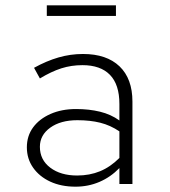

<svg xmlns="http://www.w3.org/2000/svg" viewBox="-20 -692 640 722"><path d="M264 10Q210 10 169 -9Q128 -28 104.5 -61.5Q81 -95 81 -138Q81 -181 104.5 -213Q128 -245 170 -263.5Q212 -282 266 -282Q315 -282 356 -272Q397 -262 429 -239V-301Q429 -374 393.5 -410.5Q358 -447 290 -447Q248 -447 210.5 -435Q173 -423 130 -397L108 -437Q155 -463 200 -476Q245 -489 292 -489Q381 -489 429.5 -442.5Q478 -396 478 -310V0H429V-60Q396 -26 354 -8Q312 10 264 10ZM130 -140Q130 -91 169 -61.5Q208 -32 270 -32Q317 -32 356 -48Q395 -64 429 -98V-198Q395 -221 357 -230.5Q319 -240 271 -240Q208 -240 169 -212Q130 -184 130 -140ZM156 -632V-672H416V-632Z"/></svg>

Font: Red Hat Mono
Style: Regular
Weight: 300
Monospace: yes
Designer: Pentagram, MCKL
Foundry: Pentagram, MCKL
Version: Version 1.023